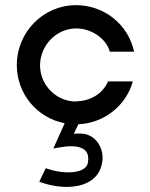

<svg xmlns="http://www.w3.org/2000/svg" viewBox="-20 -471 579 743"><path d="M275 -78C198 -78 135 -141 135 -218C135 -295 198 -361 275 -361C332 -361 390 -324 405 -271H499C476 -377 383 -451 274 -451C147 -451 45 -346 45 -219C45 -106.9 124.4 -14.3 230.3 5.9L186.5 103.4C212.1 99.7 244.8 92 273 96C308.9 101.1 326.2 118.4 320.5 157.4C314.1 201.1 230.5 206.4 157 180L132 232C218.8 265.8 335.5 262.4 367.8 184.2C396.6 114.7 353.8 46.5 293 46C289.7 46 269.6 45.4 265.5 47L283.3 9.8C381.5 5.8 467.8 -61 494 -156H398C377 -106 326 -79 274 -79Z"/></svg>

Font: Glacial Indifference
Style: Medium
Weight: 500
Version: Version 1.001